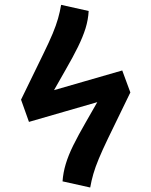

<svg xmlns="http://www.w3.org/2000/svg" viewBox="-20 -778 640 812"><path d="M361.5 15 244.5 -11Q247 -47.5 258 -84.2Q269 -121 290 -163.5Q311 -206 342.5 -260.5L441.5 -433.5L531 -386.5L437 -193Q412.5 -142 397.8 -106.5Q383 -71 374.8 -42.5Q366.5 -14 361.5 15ZM102.5 -262.5 69 -356.5 497 -480 531.5 -386.5ZM158 -308 69 -356.5 163 -549.5Q188 -600.5 202.8 -636Q217.5 -671.5 225.5 -699.8Q233.5 -728 238.5 -757.5L355 -731.5Q353 -694.5 341.8 -658.2Q330.5 -622 309.5 -579.2Q288.5 -536.5 257 -482Z"/></svg>

Font: Fira Code Light SemiBold
Style: Regular
Weight: 600
Monospace: yes
Version: Version 5.002